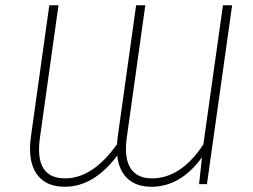

<svg xmlns="http://www.w3.org/2000/svg" viewBox="-20 -702 965 732"><path d="M830 -682H865L769 0H739L750 -102Q668 10 558 10Q500 10 466.5 -21Q433 -52 427 -109Q338 10 227 10Q153 10 119 -40Q85 -90 98 -182L168 -682H203L132 -175Q111 -22 228 -22Q334 -22 426 -152L429 -182L499 -682H534L463 -175Q453 -100 477.5 -61Q502 -22 559 -22Q670 -22 755 -151V-149Z"/></svg>

Font: Fira Sans UltraLight
Style: Italic
Weight: 200
Italic angle: -8°
Designer: Carrois Corporate & Edenspiekermann AG
Foundry: Carrois Corporate GbR & Edenspiekermann AG
Version: Version 4.203;PS 004.203;hotconv 1.0.88;makeotf.lib2.5.64775